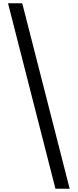

<svg xmlns="http://www.w3.org/2000/svg" viewBox="-20 -793 476 1174"><path d="M116 -773 406 361H319L29 -773Z"/></svg>

Font: Noto Sans Telugu
Style: Regular
Weight: 400
Designer: Jelle Bosma - Monotype Design Team
Foundry: Monotype Imaging Inc.
Version: Version 2.003